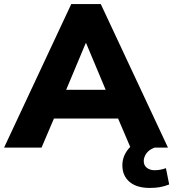

<svg xmlns="http://www.w3.org/2000/svg" viewBox="-41 -725 851 943"><path d="M-21 0 309 -705H454L784 0H600L539 -143H224L163 0ZM380 -513 284 -284H478L382 -513ZM694 198Q630 198 595 168Q560 138 560 87Q560 42 590.5 5.5Q621 -31 670 -48L718 0Q691 10 678 28.5Q665 47 665 66Q665 87 680 99Q695 111 718 111Q734 111 746.5 108.5Q759 106 774 101L790 181Q764 191 742.5 194.5Q721 198 694 198Z"/></svg>

Font: Nunito Sans Black
Style: Regular
Weight: 900
Designer: Vernon Adams
Foundry: Vernon Adams
Version: Version 3.006; ttfautohint (v1.8.3)